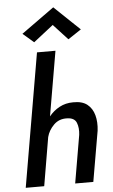

<svg xmlns="http://www.w3.org/2000/svg" viewBox="-66 -1076 657 1118"><g transform="rotate(-5 263.0 -516.5)"><path d="M277 -931 161 -840 97 -895 289 -1033 438 -891 361 -840ZM375 -280Q380 -321 368 -351Q356 -381 313 -382Q266 -384 235 -353Q204 -322 194 -283L146 0H38L172 -780H280L215 -402Q241 -434 276.5 -453Q312 -472 356 -472Q409 -473 438.5 -449.5Q468 -426 479 -385.5Q490 -345 484 -295L433 0H327Z"/></g></svg>

Font: Jost* Medium
Style: Italic
Weight: 500
Italic angle: -10°
Version: Version 3.7